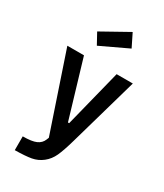

<svg xmlns="http://www.w3.org/2000/svg" viewBox="-229 -824 958 1120"><g transform="rotate(30 250.0 -264.5)"><path d="M29 -475H141L256 -89H264L361 -475H470L338 -12Q317 62 299 101.5Q281 141 249 166Q217 191 178 198Q139 205 68 206V113Q129 113 158 100Q187 87 198 59L204 44ZM138 -634 319 -735 362 -648 178 -561Z"/></g></svg>

Font: TypoPRO Lekton
Style: Bold
Weight: 700
Monospace: yes
Designer: Paolo Mazzetti, Luciano Perondi, Raffaele Flato, Elena Papassissa, Emilio Macchia, Michela Povoleri, Tobias Seemiller, R
Version: Version 34.000